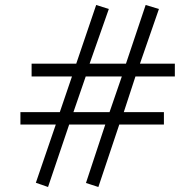

<svg xmlns="http://www.w3.org/2000/svg" viewBox="-20 -728 783 771"><path d="M324.2 -420.9 274.9 -277.8H419.9L469.2 -420.9ZM523.9 -420.9 477.1 -277.8H638.2V-228H459L375 22.9L325.2 6.8L402.8 -228H257.8L172.9 22.9L124 5.9L204.1 -228H62V-277.8H220.2L269 -420.9H106.9V-472.2H286.1L366.2 -708L417 -691.9L339.8 -472.2H485.8L564.9 -708L618.2 -691.9L542 -472.2H682.1V-420.9Z"/></svg>

Font: Charis SIL Phon
Style: Regular
Weight: 400
Foundry: SIL International
Version: Version 5.000